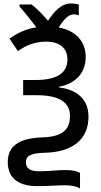

<svg xmlns="http://www.w3.org/2000/svg" viewBox="-20 -877 583 1111"><path d="M390 -857C332 -857 291 -806 258 -757C226 -794 191 -830 163 -851H93V-839C120 -809 163 -756 190 -719C129 -709 80 -686 35 -653L84 -581C129 -614 181 -636 247 -636C323 -636 370 -600 370 -534C370 -457 315 -415 188 -414H114V-326H192C313 -326 385 -291 385 -206C385 -122 335 -85 224 -82C82 -77 25 -27 25 61C25 141 73 200 195 200C265 200 306 195 357 195C401 195 430 204 443 214V124C428 114 402 107 358 107C309 107 272 114 205 114C150 114 130 94 130 62C130 28 152 9 239 7C406 3 492 -75 492 -202C492 -298 431 -358 321 -371V-375C415 -392 476 -453 476 -548C476 -635 420 -700 320 -718C346 -762 377 -794 405 -794C417 -794 430 -791 436 -788V-850C426 -854 410 -857 390 -857Z"/></svg>

Font: Noto Sans SemiCondensed Medium
Style: Regular
Weight: 500
Width: 4
Designer: Monotype Design Team
Foundry: Monotype Imaging Inc.
Version: Version 2.013